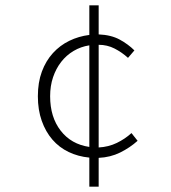

<svg xmlns="http://www.w3.org/2000/svg" viewBox="-20 -672 640 720"><path d="M168 -311Q168 -233 207.5 -182Q247 -131 315 -121V-502Q283 -497 256 -481Q229 -465 209.5 -440Q190 -415 179 -382.5Q168 -350 168 -311ZM315 28V-81Q273 -85 237.5 -102Q202 -119 176.5 -148.5Q151 -178 136.5 -219Q122 -260 122 -311Q122 -363 137 -403.5Q152 -444 178.5 -473Q205 -502 240 -519Q275 -536 315 -541V-652H350V-543Q397 -541 429 -523.5Q461 -506 484 -483L460 -455Q437 -476 409.5 -490Q382 -504 350 -504V-119Q387 -121 418 -136Q449 -151 473 -173L496 -144Q467 -118 430.5 -100Q394 -82 350 -80V28Z"/></svg>

Font: Source Code Pro Light
Style: Regular
Weight: 300
Monospace: yes
Designer: Paul D. Hunt, Teo Tuominen
Foundry: Adobe Systems Incorporated
Version: Version 2.030;PS 1.000;hotconv 16.6.51;makeotf.lib2.5.65220